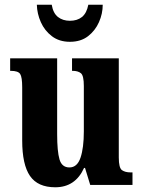

<svg xmlns="http://www.w3.org/2000/svg" viewBox="-20 -783 604 813"><path d="M214 10Q140 10 107 -38Q74 -86 74 -188V-413Q74 -456 65.5 -469.5Q57 -483 26 -483H23V-536H222V-215Q222 -142 232 -108Q242 -74 274 -74Q307 -74 321 -115.5Q335 -157 335 -227V-419Q335 -463 322.5 -473Q310 -483 288 -483H285V-536H483V-116Q483 -72 496.5 -62.5Q510 -53 533 -53H541V0H362L340 -72H336Q299 10 214 10ZM276 -606Q231 -606 200 -629.5Q169 -653 153 -689Q137 -725 136 -763H199Q205 -727 225.5 -711Q246 -695 276 -695Q307 -695 327 -711Q347 -727 354 -763H415Q415 -725 399 -689Q383 -653 352.5 -629.5Q322 -606 276 -606Z"/></svg>

Font: Noto Serif Tamil ExtraCondensed ExtraBold
Style: Italic
Weight: 800
Width: 2
Italic angle: -12°
Designer: Indian Type Foundry, Tom Grace, and the Monotype Design Team
Foundry: Monotype Imaging Inc.
Version: Version 2.003; ttfautohint (v1.8.4.7-5d5b)